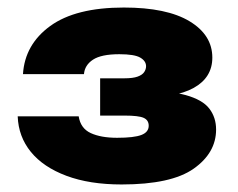

<svg xmlns="http://www.w3.org/2000/svg" viewBox="-20 -889 631 510"><path d="M41 -692Q46 -771 113.5 -820Q181 -869 309 -869Q423 -869 483.5 -832.5Q544 -796 544 -736Q544 -683 494.5 -655.5Q445 -628 346 -630V-647Q428 -649 473 -636.5Q518 -624 536 -600.5Q554 -577 554 -545Q554 -483 494.5 -441Q435 -399 303 -399Q218 -399 156.5 -422Q95 -445 62 -485.5Q29 -526 27 -580H189Q194 -548 221 -535.5Q248 -523 291 -523Q336 -523 355.5 -530.5Q375 -538 375 -555Q375 -570 361.5 -576Q348 -582 311 -582H246V-681H311Q333 -681 345.5 -685.5Q358 -690 363 -697.5Q368 -705 368 -713Q368 -727 352.5 -736Q337 -745 297 -745Q249 -745 227 -730.5Q205 -716 203 -692Z"/></svg>

Font: Unbounded ExtraBold
Style: Regular
Weight: 800
Designer: Luke Prowse, Jean-Baptiste Morizot, Fátima Lázaro, Florian Runge
Foundry: NaN
Version: Version 1.701;gftools[0.9.28.dev5+ged2979d]